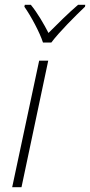

<svg xmlns="http://www.w3.org/2000/svg" viewBox="-20 -784 377 804"><path d="M160 -606H195C227 -649 295 -717 336 -756L337 -764H307C266 -729 220 -683 183 -646C164 -683 137 -730 109 -764H84L82 -756C110 -716 146 -649 160 -606ZM31 0H70L182 -530H144Z"/></svg>

Font: Noto Sans ExtraLight
Style: Italic
Weight: 200
Italic angle: -12°
Designer: Monotype Design Team
Foundry: Monotype Imaging Inc.
Version: Version 2.013